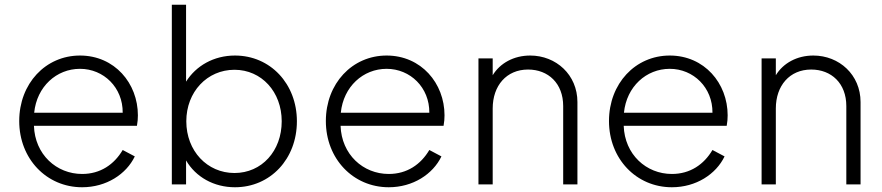

<svg xmlns="http://www.w3.org/2000/svg" viewBox="-20 -777 3718 809"><path d="M326 12C428 12 512 -43 548 -118L497 -145C461 -84 403 -44 326 -44C218 -44 127 -126 123 -247H557C560 -263 561 -278 561 -291C561 -426 463 -543 317 -543C172 -543 61 -425 61 -267C61 -108 176 12 326 12ZM124 -302C135 -412 218 -487 317 -487C417 -487 498 -408 497 -302Z M970 12C1119 12 1231 -107 1231 -266C1231 -424 1119 -543 970 -543C881 -543 806 -500 764 -433V-757H704V0H764V-101C805 -31 881 12 970 12ZM765 -266C765 -390 853 -483 968 -483C1082 -483 1167 -390 1167 -266C1167 -141 1083 -48 968 -48C853 -48 765 -141 765 -266Z M1618 12C1720 12 1804 -43 1840 -118L1789 -145C1753 -84 1695 -44 1618 -44C1510 -44 1419 -126 1415 -247H1849C1852 -263 1853 -278 1853 -291C1853 -426 1755 -543 1609 -543C1464 -543 1353 -425 1353 -267C1353 -108 1468 12 1618 12ZM1416 -302C1427 -412 1510 -487 1609 -487C1709 -487 1790 -408 1789 -302Z M1996 0H2056V-320C2056 -416 2114 -484 2205 -484C2290 -484 2353 -426 2353 -330V0H2413V-347C2413 -462 2323 -543 2214 -543C2145 -543 2087 -511 2056 -460V-531H1996Z M2811 12C2913 12 2997 -43 3033 -118L2982 -145C2946 -84 2888 -44 2811 -44C2703 -44 2612 -126 2608 -247H3042C3045 -263 3046 -278 3046 -291C3046 -426 2948 -543 2802 -543C2657 -543 2546 -425 2546 -267C2546 -108 2661 12 2811 12ZM2609 -302C2620 -412 2703 -487 2802 -487C2902 -487 2983 -408 2982 -302Z M3189 0H3249V-320C3249 -416 3307 -484 3398 -484C3483 -484 3546 -426 3546 -330V0H3606V-347C3606 -462 3516 -543 3407 -543C3338 -543 3280 -511 3249 -460V-531H3189Z"/></svg>

Font: Mluvka Light
Style: Regular
Weight: 300
Designer: Modified by Jiří Krblich, Original typeface by Gumpita Rahayu
Foundry: Gumpita Rahayu & Jiří Krblich
Version: Version 2.000;Glyphs 3.1.1 (3134)